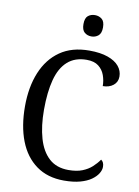

<svg xmlns="http://www.w3.org/2000/svg" viewBox="-100 -989 771 1064"><g transform="rotate(10 285.5 -456.5)"><path d="M335 10Q243 10 179.5 -36Q116 -82 84 -164.5Q52 -247 52 -358Q52 -467 86 -549.5Q120 -632 186 -678Q252 -724 350 -724Q413 -724 455 -709Q497 -694 518 -668.5Q539 -643 539 -611Q539 -580 516 -561.5Q493 -543 457 -543Q457 -574 446.5 -603.5Q436 -633 411.5 -652Q387 -671 345 -671Q279 -671 237.5 -634Q196 -597 177.5 -527Q159 -457 159 -358Q159 -266 179 -197Q199 -128 241 -90Q283 -52 350 -52Q396 -52 427.5 -64.5Q459 -77 481 -97Q503 -117 519 -140Q527 -135 531.5 -125.5Q536 -116 536 -102Q536 -84 524 -64.5Q512 -45 488 -28Q464 -11 426 -0.5Q388 10 335 10ZM347 -803Q324 -803 308 -816.5Q292 -830 292 -863Q292 -897 308 -910Q324 -923 347 -923Q369 -923 385.5 -910Q402 -897 402 -863Q402 -830 385.5 -816.5Q369 -803 347 -803Z"/></g></svg>

Font: Noto Serif Khmer SemiCondensed
Style: Regular
Weight: 400
Width: 4
Designer: Danh Hong and the Monotype Design Team
Foundry: Monotype Imaging Inc.
Version: Version 2.004